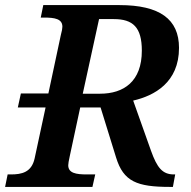

<svg xmlns="http://www.w3.org/2000/svg" viewBox="-48 -734 752 754"><path d="M-28 0H315L326 -49H293C251 -49 220 -54 220 -85C220 -91 222 -103 226 -121L267 -312H347L408 -115C437 -21 490 0 619 0H631L640 -49H635C590 -49 569 -75 545 -142L475 -339C558 -358 655 -410 655 -546C655 -659 579 -714 421 -714H122L112 -665H125C167 -665 197 -660 197 -629C197 -623 195 -611 191 -597L142 -367H34L22 -312H131L88 -112C76 -57 37 -49 -5 -49H-18ZM345 -366H277L341 -659H399C474 -659 509 -627 509 -535C509 -414 438 -366 345 -366Z"/></svg>

Font: Noto Serif SemiBold
Style: Italic
Weight: 600
Italic angle: -12°
Designer: Monotype Design Team
Foundry: Monotype Imaging Inc.
Version: Version 2.014